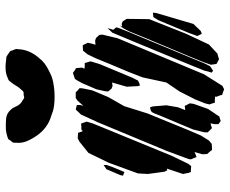

<svg xmlns="http://www.w3.org/2000/svg" viewBox="-87 -718 816 682"><g transform="rotate(-90 321.0 -377.0)"><path d="M434 -430 386 -315 376 -295 366 -290 358 -288 356 -296 354 -335 369 -387 357 -385 347 -389 337 -401 338 -412 345 -443 367 -494 377 -512 382 -519 397 -524 403 -526 413 -519 420 -515 421 -504 422 -494 418 -485 426 -484H438L441 -474L444 -464L442 -456ZM341 -457 317 -400 285 -344 259 -261 201 -119 181 -72 163 -43 151 -33 137 -32H129L124 -39L115 -49L114 -66L122 -94L110 -89L104 -87L101 -95L96 -107L97 -115L126 -193L227 -436L255 -497L273 -516L281 -514L289 -512V-500L286 -489L305 -510L314 -516H325H334L340 -510L349 -502L348 -491ZM223 -454 109 -176 80 -116 72 -106 57 -107H51L48 -115L44 -135L63 -192L57 -191L52 -201L44 -260L46 -295L84 -399L119 -471L159 -503L171 -509L185 -508H190L192 -502L196 -491L202 -496H212L223 -497L226 -489L230 -477ZM526 -367 398 -60 357 5 345 11 331 6 325 4 323 -4 318 -17 320 -23 319 -21 305 -22H297L295 -30L291 -41L295 -57L309 -92L337 -147L369 -194L387 -278L406 -327L435 -396L455 -445L469 -474L482 -490L496 -491H501L504 -486L510 -473L508 -463L503 -446L518 -447L527 -444L538 -432L539 -421ZM61 -407 76 -417V-407L70 -389L59 -362L51 -343L46 -345L38 -348L40 -358ZM551 -334 453 -98 437 -59 427 -39 411 -28 404 -33 408 -46 409 -50 411 -59 437 -123 515 -312 546 -386 562 -403 559 -391 556 -383 560 -378 565 -372 562 -362ZM594 -255 542 -124 504 -43 472 -13 458 -9 452 -7 442 -12 435 -16 434 -22 432 -36 442 -64 462 -113 529 -273 551 -327 560 -344 564 -350V-351L565 -352L571 -359L568 -351L577 -353L586 -349L595 -335ZM275 -46 248 -6 232 -1 221 -9V-24L224 -37L215 -35L207 -32L197 -42L192 -47V-59L202 -99L249 -211L259 -236L264 -246L271 -250L281 -252L284 -242L288 -194L281 -153L271 -127L280 -128L286 -129L288 -124L295 -111L293 -97ZM616 -231 577 -98 552 -72 542 -68 534 -84 537 -92 545 -114 590 -222 601 -240 617 -242ZM259 -600Q249 -603 240 -606.5Q231 -610 222 -615Q200 -628 184.5 -648.5Q169 -669 160 -691Q153 -709 155 -728Q155 -731 155 -734Q155 -737 156 -739Q157 -741 159 -743.5Q161 -746 163 -748Q164 -750 165.5 -752.5Q167 -755 169 -756Q171 -757 173 -757.5Q175 -758 177 -759Q190 -763 201 -764Q219 -765 239 -763.5Q259 -762 272 -747Q279 -740 283.5 -729Q288 -718 296 -711Q298 -709 300.5 -707.5Q303 -706 305 -705Q307 -704 309.5 -702Q312 -700 315 -699Q317 -699 320 -700Q323 -701 325 -701Q328 -701 331 -701Q334 -701 336 -702Q338 -703 340 -705.5Q342 -708 344 -710Q352 -718 357 -727Q362 -736 369 -745Q371 -746 372.5 -749Q374 -752 376 -753Q378 -755 381 -756Q384 -757 386 -758Q399 -764 414.5 -765Q430 -766 444 -764Q448 -763 452.5 -763Q457 -763 460 -762Q463 -761 465.5 -759Q468 -757 470 -756Q472 -754 475 -752.5Q478 -751 480 -749Q481 -748 481.5 -745.5Q482 -743 483 -741Q484 -738 485.5 -734.5Q487 -731 488 -728Q488 -725 487.5 -722.5Q487 -720 487 -717Q486 -699 478.5 -681.5Q471 -664 459 -650Q456 -646 453 -643Q450 -640 447 -636Q437 -626 425 -619Q413 -612 400 -606Q385 -598 358 -594Q331 -590 303 -591.5Q275 -593 259 -600Z"/></g></svg>

Font: Rubik Marker Hatch
Style: Regular
Weight: 400
Designer: Hubert and Fischer, NaN
Foundry: Hubert & Fischer, NaN
Version: Version 2.200